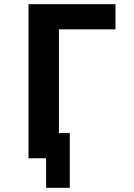

<svg xmlns="http://www.w3.org/2000/svg" viewBox="-20 -755 640 916"><path d="M200 141V0H116V-735H531V-615H261V-120H313V141Z"/></svg>

Font: Iosevka Custom Heavy Extended
Style: Regular
Weight: 900
Width: 7
Monospace: yes
Designer: Belleve Invis
Foundry: Belleve Invis
Version: Version 11.2.4; ttfautohint (v1.8.4)